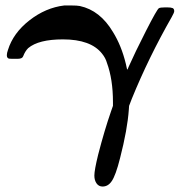

<svg xmlns="http://www.w3.org/2000/svg" viewBox="-20 -471 657 702"><path d="M36 -256H24Q17 -256 13.5 -256.5Q10 -257 7.5 -260Q5 -263 5 -269Q5 -277 9 -288Q28 -350 87.5 -396.5Q147 -443 215 -451Q216 -451 221 -451Q226 -451 231.5 -451Q237 -451 241 -451Q262 -451 272 -449Q346 -433 393 -354Q424 -304 440 -238Q444 -222 444 -220L446 -216L450 -226Q473 -278 513.5 -357.5Q554 -437 561 -441Q566 -444 584 -444H591Q605 -444 611 -441.5Q617 -439 617 -430Q617 -425 608 -409Q523 -260 462 -110L452 -84L451 -70Q446 2 419 107Q403 171 388 192Q375 211 355 211Q341 211 333 199.5Q325 188 325 171Q325 151 339 94Q362 5 386 -64L393 -84V-98Q393 -181 371 -241Q366 -259 353 -275Q312 -327 210 -327Q121 -327 83 -295Q72 -284 65 -266Q62 -256 45 -256Z"/></svg>

Font: KaTeX_Math
Style: Bold Italic
Weight: 700
Version: Version 3699957226